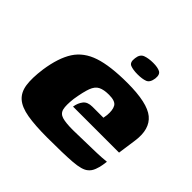

<svg xmlns="http://www.w3.org/2000/svg" viewBox="-143 -676 817 817"><g transform="rotate(45 266.0 -267.0)"><path d="M244 5Q170 5 123.5 -3Q77 -11 53 -32Q29 -53 23.5 -90.5Q18 -128 26 -187Q38 -268 68 -314.5Q98 -361 158 -381Q218 -401 321 -401Q441 -401 484.5 -365Q528 -329 517 -251L505 -166H228Q232 -191 245 -207.5Q258 -224 287 -224H353L356 -243Q359 -275 349 -292.5Q339 -310 301 -310Q270 -310 252 -301Q234 -292 224.5 -266.5Q215 -241 207 -191Q202 -149 207 -128.5Q212 -108 233.5 -101.5Q255 -95 298 -95Q314 -95 345 -96Q376 -97 409 -97.5Q442 -98 466.5 -99.5Q491 -101 496 -102L493 -81Q491 -66 484 -47.5Q477 -29 464 -19Q446 -3 393.5 1Q341 5 244 5ZM325 -457Q298 -457 281.5 -463.5Q265 -470 269 -498Q272 -525 291.5 -532Q311 -539 338 -539Q365 -539 379.5 -531.5Q394 -524 391 -498Q387 -470 370 -463.5Q353 -457 325 -457Z"/></g></svg>

Font: Genos Thin ExtraBold
Style: Italic
Weight: 800
Italic angle: -8°
Version: Version 1.010